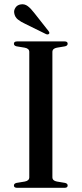

<svg xmlns="http://www.w3.org/2000/svg" viewBox="-20 -898 390 918"><path d="M230.5 -50.5Q230.5 -34 252 -30L291 -23.5Q303.5 -20.5 303.5 -11Q303.5 0 288.5 0H62Q46.5 0 46.5 -11Q46.5 -20.5 59 -23.5L98.5 -30Q120 -34 120 -50.5V-649.5Q120 -666 98.5 -670L59 -676.5Q46.5 -679.5 46.5 -689Q46.5 -700 62 -700H288.5Q303.5 -700 303.5 -689Q303.5 -679.5 291 -676.5L252 -670Q230.5 -666 230.5 -649.5ZM143.5 -836.5 212 -749.5Q218.5 -741 214.5 -736.5Q209.5 -731 200 -735L100.5 -784Q79.5 -793.5 65.2 -805Q51 -816.5 48 -835.5Q45.5 -848.5 54 -861.5Q62.5 -874.5 79.5 -877Q97.5 -880 112.5 -868.8Q127.5 -857.5 143.5 -836.5Z"/></svg>

Font: Fraunces 72pt S000
Style: Regular
Weight: 400
Version: Version 1.000; ttfautohint (v1.8.3)